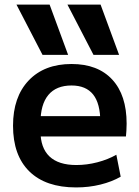

<svg xmlns="http://www.w3.org/2000/svg" viewBox="-20 -810 609 840"><path d="M166 -570 52 -790H197L278 -570ZM389 -570 275 -790H420L501 -570ZM313 10Q180 10 108.5 -60Q37 -130 37 -260Q37 -386 105.5 -458Q174 -530 293 -530Q408 -530 471 -462Q534 -394 534 -269Q534 -255 533 -238Q532 -221 531 -213H105V-302H437L419 -275Q419 -357 387.5 -396.5Q356 -436 293 -436Q226 -436 191.5 -394.5Q157 -353 157 -272V-237Q157 -163 196.5 -125.5Q236 -88 314 -88Q360 -88 406 -100Q452 -112 489 -133L508 -37Q470 -15 419.5 -2.5Q369 10 313 10Z"/></svg>

Font: M PLUS 2 SemiBold
Style: Regular
Weight: 600
Designer: Coji Morishita
Foundry: UNDERFOREST DESIGN
Version: Version 1.001